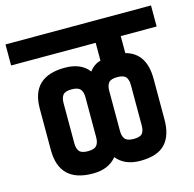

<svg xmlns="http://www.w3.org/2000/svg" viewBox="-135 -767 884 873"><g transform="rotate(-15 307.5 -330.0)"><path d="M575 -340V-148Q575 -73 538.5 -34Q502 5 421 5Q348 5 310 -42Q272 5 198 5Q40 5 40 -148V-343Q40 -493 198 -493Q274 -493 310 -445Q331 -474 363 -482V-566H-35V-665H650V-566H481V-486Q575 -461 575 -340ZM151 -339V-150Q151 -125 161.5 -112Q172 -99 202 -99Q232 -99 243 -112Q254 -125 254 -150V-339Q254 -364 243 -377Q232 -390 202 -390Q172 -390 161.5 -377Q151 -364 151 -339ZM366 -339V-150Q366 -125 377 -112Q388 -99 418 -99Q448 -99 458 -111.5Q468 -124 468 -150V-339Q468 -364 457.5 -377Q447 -390 417 -390Q387 -390 376.5 -377Q366 -364 366 -339Z"/></g></svg>

Font: Khand ExtraBold
Style: Regular
Weight: 800
Designer: Sanchit Sawaria and Jyotish Sonowal (Devanagari), Satya Rajpurohit (Latin)
Foundry: Indian Type Foundry
Version: Version 2.000;PS 1.0;hotconv 1.0.79;makeotf.lib2.5.61930